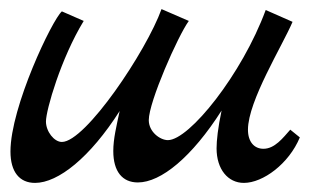

<svg xmlns="http://www.w3.org/2000/svg" viewBox="-20 -404 679 422"><path d="M559 -77C539 -77 525 -92 525 -119C525 -182 601 -304 623 -356L564 -382C512 -241 396 -96 349 -96C332 -96 307 -114 307 -140C307 -180 371 -325 395 -358L335 -384C302 -292 168 -92 116 -92C99 -92 81 -115 81 -137C81 -162 114 -276 164 -358L116 -379C95 -361 3 -169 3 -71C3 -26 23 -2 57 -2C108 -2 178 -58 243 -160C236 -127 229 -99 229 -72C229 -27 249 -3 283 -3C334 -3 402 -59 467 -161C459 -123 456 -95 456 -78C456 -32 481 -2 516 -2C558 -2 615 -44 639 -102L618 -119C602 -101 584 -77 559 -77Z"/></svg>

Font: Marck Script
Style: Regular
Weight: 400
Designer: Denis Masharov, Marck Fogel
Foundry: Denis Masharov
Version: Version 1.002